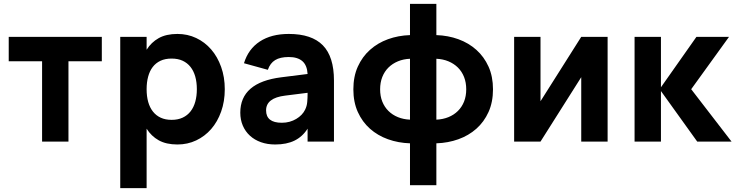

<svg xmlns="http://www.w3.org/2000/svg" viewBox="-20 -730 3792 990"><path d="M197 0V-414H25V-540H505V-414H333V0Z M600 240V-540H736V-473.5Q760 -512 798.5 -533.5Q837 -555 895 -555Q947 -555 991.5 -534Q1036 -513 1068.8 -475.2Q1101.5 -437.5 1120.2 -385Q1139 -332.5 1139 -270Q1139 -207 1120.2 -154.5Q1101.5 -102 1068.8 -64.5Q1036 -27 991.5 -6Q947 15 895 15Q837 15 798.5 -6.5Q760 -28 736 -66.5V240ZM865 -112Q897.5 -112 922 -123.5Q946.5 -135 962.8 -156Q979 -177 987 -206Q995 -235 995 -270Q995 -306 986.8 -335.2Q978.5 -364.5 962.2 -385Q946 -405.5 921.8 -416.8Q897.5 -428 865 -428Q831.5 -428 807.2 -416.5Q783 -405 767.2 -384.2Q751.5 -363.5 743.8 -334.5Q736 -305.5 736 -270Q736 -233.5 744.2 -204.2Q752.5 -175 768.8 -154.5Q785 -134 809 -123Q833 -112 865 -112Z M1469 -555Q1587.5 -555 1644.8 -496.2Q1702 -437.5 1702 -315V0H1566V-66.5Q1540 -25.5 1499 -5.2Q1458 15 1399 15Q1358.5 15 1325.5 3.2Q1292.5 -8.5 1268.8 -30.2Q1245 -52 1232 -82.2Q1219 -112.5 1219 -149Q1219 -305 1430.5 -331.5L1566 -348.5Q1563.5 -393.5 1539 -414.8Q1514.5 -436 1469 -436Q1424.5 -436 1398.8 -420.2Q1373 -404.5 1361 -370L1238 -404Q1260.5 -477.5 1319.8 -516.2Q1379 -555 1469 -555ZM1450.5 -237Q1352 -225 1352 -161Q1352 -97 1433 -97Q1454.5 -97 1473.2 -102.2Q1492 -107.5 1507.5 -116.8Q1523 -126 1534.8 -138.2Q1546.5 -150.5 1553 -164Q1562.5 -183 1564.2 -204.5Q1566 -226 1566 -244V-251.5Z M2094 9Q2033.5 7 1980.5 -12Q1927.5 -31 1887.8 -66.2Q1848 -101.5 1825 -152.5Q1802 -203.5 1802 -269.5Q1802 -335.5 1825 -386.5Q1848 -437.5 1887.8 -473Q1927.5 -508.5 1980.5 -527.8Q2033.5 -547 2094 -549V-710H2230V-549Q2290.5 -547 2343.5 -527.8Q2396.5 -508.5 2436.2 -473Q2476 -437.5 2499 -386.5Q2522 -335.5 2522 -269.5Q2522 -203.5 2499 -152.5Q2476 -101.5 2436.2 -66.2Q2396.5 -31 2343.5 -12Q2290.5 7 2230 9V225H2094ZM2230 -113Q2264 -114.5 2292.2 -126Q2320.5 -137.5 2341 -157.8Q2361.5 -178 2372.8 -206.2Q2384 -234.5 2384 -269.5Q2384 -304.5 2372.8 -333Q2361.5 -361.5 2341 -381.8Q2320.5 -402 2292.2 -413.8Q2264 -425.5 2230 -427ZM2094 -427Q2060 -425.5 2031.8 -413.8Q2003.5 -402 1983 -381.8Q1962.5 -361.5 1951.2 -333Q1940 -304.5 1940 -269.5Q1940 -234.5 1951.2 -206.2Q1962.5 -178 1983 -157.8Q2003.5 -137.5 2031.8 -126Q2060 -114.5 2094 -113Z M3113 -540V0H2977V-332L2767 0H2631V-540H2767V-208L2977 -540Z M3252 -540H3388V-280L3571 -540H3739L3544 -270L3752 0H3575L3388 -260.5V0H3252Z"/></svg>

Font: Vela Sans ExtBd
Style: Regular
Weight: 800
Designer: Principal design: Mikhail Sharanda - project Manrope.
Design modification: Ravid Balaliev
Foundry: Mikhail Sharanda
Version: Version 1.001